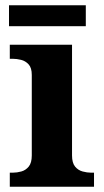

<svg xmlns="http://www.w3.org/2000/svg" viewBox="-20 -705 392 725"><path d="M17 0V-53H29Q44 -53 60.5 -57.5Q77 -62 88.5 -76Q100 -90 100 -118V-422Q100 -449 88 -462Q76 -475 59.5 -479Q43 -483 29 -483H17V-536H252V-118Q252 -90 263.5 -76Q275 -62 292 -57.5Q309 -53 323 -53H335V0ZM14 -606V-685H304V-606Z"/></svg>

Font: Noto Serif Yezidi
Style: Bold
Weight: 700
Designer: Dalton Maag Ltd
Foundry: Dalton Maag Ltd
Version: Version 1.001; ttfautohint (v1.8.4.7-5d5b)